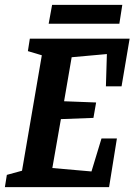

<svg xmlns="http://www.w3.org/2000/svg" viewBox="-27 -765 550 785"><path d="M406 -412 410 -544 266 -531 235 -351 366 -346 355 -283 222 -278 187 -78 347 -64 388 -199H451L419 0H-7L1 -50L63 -67L144 -539L87 -556L95 -607H503L470 -412ZM186 -745H473L461 -668H172Z"/></svg>

Font: Grenze SemiBold
Style: Italic
Weight: 600
Italic angle: -10°
Designer: Renata Polastri
Foundry: Omnibus-Type
Version: Version 1.002; ttfautohint (v1.8)